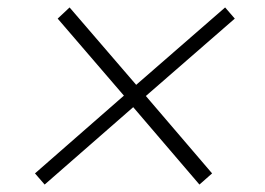

<svg xmlns="http://www.w3.org/2000/svg" viewBox="-20 -543 711 516"><path d="M100 -47 74 -77 313 -286 135 -493 167 -523 346 -315 585 -523 611 -493 372 -285 550 -77 516 -47 338 -255Z"/></svg>

Font: Nunito Sans 10pt SemiExpanded ExtraLight
Style: Italic
Weight: 250
Width: 6
Italic angle: -9°
Designer: Vernon Adams
Foundry: Vernon Adams
Version: Version 3.101;gftools[0.9.27]